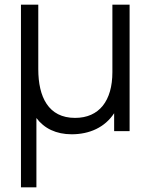

<svg xmlns="http://www.w3.org/2000/svg" viewBox="-20 -560 644 820"><path d="M135.5 240V-56C168.5 -11.5 220 13.5 286 13.5C362.5 13.5 428 -16 467.5 -76.5V0H533.5V-540H460V-252C460 -130 404 -56.5 300.5 -56.5C187 -56.5 143.5 -145.5 143.5 -264.5V-540H69.5V240Z"/></svg>

Font: Manrope
Style: Regular
Weight: 400
Designer: Mikhail Sharanda
Foundry: Mikhail Sharanda
Version: Version 4.505